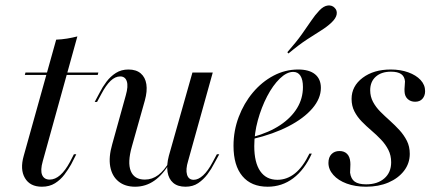

<svg xmlns="http://www.w3.org/2000/svg" viewBox="-20 -685 1624 716"><path d="M136.3 11.3Q91.9 11.3 73 -21Q54 -53.2 68.5 -104L189.5 -537.1Q209.7 -537.9 229.8 -541.1Q250 -544.4 268.5 -549.2L139.5 -83.9Q129.8 -50 137.1 -32.7Q144.4 -15.3 165.3 -15.3Q185.5 -15.3 204.4 -31.9Q223.4 -48.4 241.1 -81.5L255.6 -109.7H264.5L245.2 -71.8Q234.7 -53.2 220.2 -33.9Q205.6 -14.5 185.1 -1.6Q164.5 11.3 136.3 11.3ZM72.6 -405.6 75 -414.5H346.8L344.4 -405.6Z M483.9 11.3Q446 11.3 421.8 -8.5Q397.6 -28.2 391.1 -63.7Q384.7 -99.2 398.4 -146.8L449.2 -329.8Q458.9 -363.7 452.8 -381.9Q446.8 -400 428.2 -400Q409.7 -400 392.3 -383.5Q375 -366.9 358.1 -334.7L341.9 -304.8H333.1L351.6 -339.5Q362.1 -360.5 377 -380.2Q391.9 -400 412.1 -412.9Q432.3 -425.8 458.9 -425.8Q487.9 -425.8 504.8 -411.3Q521.8 -396.8 525.8 -371Q529.8 -345.2 520.2 -310.5L471.8 -138.7Q454.8 -79 467.7 -47.2Q480.6 -15.3 520.2 -15.3Q547.6 -15.3 570.2 -32.3Q592.7 -49.2 612.9 -83.9L613.7 -78.2Q587.9 -33.9 555.6 -11.3Q523.4 11.3 483.9 11.3ZM671.8 11.3Q642.7 11.3 625.8 -3.2Q608.9 -17.7 604.8 -44Q600.8 -70.2 609.7 -104L697.6 -414.5H773.4L681.5 -84.7Q671.8 -53.2 677.4 -33.9Q683.1 -14.5 702.4 -14.5Q719.4 -14.5 737.5 -31Q755.6 -47.6 772.6 -79.8L788.7 -109.7H797.6L779 -75.8Q768.5 -54.8 753.6 -35.1Q738.7 -15.3 719 -2Q699.2 11.3 671.8 11.3Z M978.2 11.3Q916.9 11.3 883.9 -28.2Q850.8 -67.7 850.8 -141.1Q850.8 -197.6 870.2 -248.8Q889.5 -300 923 -339.9Q956.5 -379.8 1000 -402.8Q1043.5 -425.8 1091.9 -425.8Q1133.1 -425.8 1154.8 -408.1Q1176.6 -390.3 1176.6 -357.3Q1176.6 -317.7 1144.8 -280.6Q1112.9 -243.5 1056 -214.1Q999.2 -184.7 923.4 -166.9V-174.2Q983.9 -191.1 1025 -218.5Q1066.1 -246 1087.9 -281.9Q1109.7 -317.7 1109.7 -360.5Q1109.7 -387.9 1100.4 -402.4Q1091.1 -416.9 1073.4 -416.9Q1049.2 -416.9 1023.4 -391.9Q997.6 -366.9 976.2 -325.8Q954.8 -284.7 941.5 -236.3Q928.2 -187.9 928.2 -140.3Q928.2 -79 950.4 -46.8Q972.6 -14.5 1014.5 -14.5Q1050 -14.5 1079.8 -38.3Q1109.7 -62.1 1133.9 -112.1H1142.7Q1115.3 -51.6 1073.4 -20.2Q1031.5 11.3 978.2 11.3ZM1055.6 -485.5 1051.6 -490.3Q1085.5 -529 1105.6 -557.3Q1125.8 -585.5 1140.3 -607.3Q1154.8 -629 1171 -646Q1187.1 -662.9 1202.8 -664.5Q1218.5 -666.1 1228.2 -655.6Q1237.9 -646 1235.5 -631.5Q1233.1 -616.9 1216.1 -600.8Q1200 -585.5 1177.4 -571.4Q1154.8 -557.3 1125 -537.9Q1095.2 -518.5 1055.6 -485.5Z M1345.2 11.3Q1304.8 11.3 1273 -0.4Q1241.1 -12.1 1223 -32.7Q1204.8 -53.2 1204.8 -77.4Q1204.8 -98.4 1216.1 -110.1Q1227.4 -121.8 1246 -121.8Q1263.7 -121.8 1274.2 -111.3Q1284.7 -100.8 1286.3 -80.6Q1287.1 -72.6 1286.3 -61.3Q1285.5 -50 1285.5 -41.1Q1288.7 -17.7 1302.8 -7.7Q1316.9 2.4 1345.2 2.4Q1387.9 2.4 1413.3 -19.8Q1438.7 -41.9 1438.7 -79.8Q1438.7 -105.6 1428.2 -126.2Q1417.7 -146.8 1400.8 -164.5Q1383.9 -182.3 1364.9 -198.4Q1346 -214.5 1329 -231.9Q1312.1 -249.2 1301.6 -269.8Q1291.1 -290.3 1291.1 -316.1Q1291.1 -363.7 1332.3 -394.8Q1373.4 -425.8 1437.1 -425.8Q1473.4 -425.8 1502.4 -415.3Q1531.5 -404.8 1548.4 -386.7Q1565.3 -368.5 1565.3 -345.2Q1565.3 -328.2 1555.6 -316.9Q1546 -305.6 1528.2 -305.6Q1511.3 -305.6 1500.4 -315.7Q1489.5 -325.8 1488.7 -342.7Q1487.9 -352.4 1489.1 -362.9Q1490.3 -373.4 1490.3 -381.5Q1488.7 -400 1475.8 -408.9Q1462.9 -417.7 1437.9 -417.7Q1402.4 -417.7 1381.5 -399.2Q1360.5 -380.6 1360.5 -348.4Q1360.5 -325 1371 -305.2Q1381.5 -285.5 1398.4 -268.5Q1415.3 -251.6 1434.3 -234.7Q1453.2 -217.7 1469.8 -199.6Q1486.3 -181.5 1497.2 -160.1Q1508.1 -138.7 1508.1 -111.3Q1508.1 -75.8 1486.7 -48Q1465.3 -20.2 1428.6 -4.4Q1391.9 11.3 1345.2 11.3Z"/></svg>

Font: Playfair 144pt
Style: Italic
Weight: 400
Italic angle: -15.6°
Designer: Claus Eggers Sørensen
Foundry: Claus Eggers Sørensen
Version: Version 2.001;gftools[0.9.30]